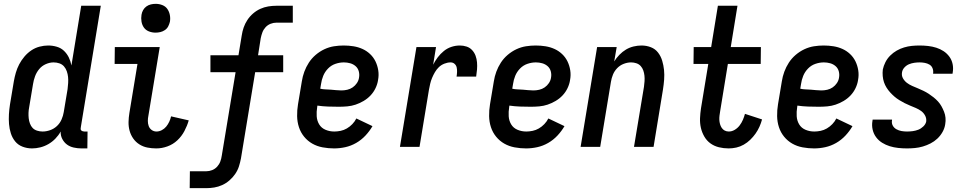

<svg xmlns="http://www.w3.org/2000/svg" viewBox="-20 -765 5040 1000"><path d="M147 8Q121 8 97.5 -1Q74 -10 59 -28.5Q44 -47 36.5 -70.5Q29 -94 27 -119Q25 -144 26.5 -170Q28 -196 32 -221L52 -341Q56 -364 62.5 -386.5Q69 -409 80 -430Q91 -451 107 -470Q123 -489 143 -502.5Q163 -516 186 -522Q209 -528 231 -528Q254 -528 276 -521.5Q298 -515 313.5 -500Q329 -485 338.5 -465.5Q348 -446 352 -424L403 -735H505L401 -103Q400 -98 400 -93.5Q400 -89 403 -86Q406 -83 410.5 -81.5Q415 -80 419 -80H436L435 8H404Q384 8 364 3.5Q344 -1 329 -12Q314 -23 304.5 -41Q295 -59 296 -80Q285 -60 268.5 -43Q252 -26 232 -14.5Q212 -3 190 2.5Q168 8 147 8ZM202 -80Q221 -80 241 -87Q261 -94 276.5 -108.5Q292 -123 300.5 -142.5Q309 -162 312 -181L332 -301Q334 -317 335 -333Q336 -349 334.5 -364Q333 -379 328 -393.5Q323 -408 313.5 -419Q304 -430 289.5 -435Q275 -440 259 -440Q239 -440 218.5 -431Q198 -422 184 -405Q170 -388 162.5 -367.5Q155 -347 152 -327L132 -207Q129 -192 128.5 -177.5Q128 -163 129.5 -149Q131 -135 136 -121.5Q141 -108 150 -98.5Q159 -89 173 -84.5Q187 -80 202 -80Z M794 8Q770 8 747.5 3.5Q725 -1 706 -13Q687 -25 674 -43.5Q661 -62 655 -84Q649 -106 649.5 -129.5Q650 -153 654 -177L696 -432H577L578 -520H812L753 -163Q750 -149 750 -135Q750 -121 754.5 -108.5Q759 -96 770 -88Q781 -80 795 -80Q809 -80 822.5 -87Q836 -94 845.5 -105.5Q855 -117 861.5 -131Q868 -145 871 -159L963 -138Q955 -110 940.5 -82.5Q926 -55 903.5 -34Q881 -13 852 -2.5Q823 8 794 8ZM790 -595Q772 -595 755.5 -601.5Q739 -608 729.5 -621.5Q720 -635 717 -652.5Q714 -670 717 -688Q719 -701 725.5 -712.5Q732 -724 742.5 -731.5Q753 -739 765.5 -742Q778 -745 791 -745Q809 -745 825.5 -738.5Q842 -732 851.5 -718.5Q861 -705 864.5 -687.5Q868 -670 865 -652Q862 -639 856 -627.5Q850 -616 839 -608.5Q828 -601 815.5 -598Q803 -595 790 -595Z M968 215 969 127H1054Q1070 127 1085 121Q1100 115 1111 103Q1122 91 1127.5 76Q1133 61 1135 46L1207 -389H1076V-477H1222L1239 -580Q1242 -601 1249 -621.5Q1256 -642 1268.5 -661Q1281 -680 1298.5 -695Q1316 -710 1336 -719Q1356 -728 1377 -731.5Q1398 -735 1419 -735H1505V-647H1420Q1404 -647 1389 -641Q1374 -635 1363 -623Q1352 -611 1346.5 -596Q1341 -581 1338 -566L1324 -477H1455V-389H1309L1235 60Q1231 81 1224.5 101.5Q1218 122 1205 141Q1192 160 1174.5 175Q1157 190 1137 199Q1117 208 1096 211.5Q1075 215 1054 215Z M1720 8Q1690 8 1660.5 2.5Q1631 -3 1606.5 -17Q1582 -31 1564 -53Q1546 -75 1537 -102.5Q1528 -130 1527.5 -160.5Q1527 -191 1532 -221L1552 -341Q1556 -367 1565 -391.5Q1574 -416 1588.5 -438.5Q1603 -461 1624 -479Q1645 -497 1669.5 -508.5Q1694 -520 1719.5 -524Q1745 -528 1770 -528Q1796 -528 1821 -524Q1846 -520 1868 -510Q1890 -500 1907.5 -483.5Q1925 -467 1935.5 -445.5Q1946 -424 1950 -399Q1954 -374 1949 -348Q1946 -327 1936 -306Q1926 -285 1910 -268Q1894 -251 1873.5 -239Q1853 -227 1832 -220Q1811 -213 1789 -211Q1767 -209 1745 -209Q1717 -209 1689 -210Q1661 -211 1633 -215L1632 -207Q1628 -183 1629.5 -159.5Q1631 -136 1642.5 -117Q1654 -98 1675.5 -89Q1697 -80 1721 -80Q1737 -80 1754 -83.5Q1771 -87 1786.5 -96Q1802 -105 1815 -118.5Q1828 -132 1836 -148L1920 -108Q1905 -82 1883.5 -59Q1862 -36 1835 -20.5Q1808 -5 1778.5 1.5Q1749 8 1720 8ZM1758 -294Q1773 -294 1788.5 -297.5Q1804 -301 1817 -310Q1830 -319 1839 -332.5Q1848 -346 1850 -361Q1853 -378 1848.5 -394Q1844 -410 1832 -420.5Q1820 -431 1804 -435.5Q1788 -440 1771 -440Q1749 -440 1727 -432.5Q1705 -425 1688.5 -408Q1672 -391 1663.5 -370Q1655 -349 1652 -327L1648 -303Q1661 -300 1675 -299.5Q1689 -299 1703 -298Q1717 -297 1730.5 -295.5Q1744 -294 1758 -294Z M2063 0 2149 -520H2251L2236 -428Q2246 -448 2260 -466.5Q2274 -485 2292 -499.5Q2310 -514 2331.5 -521Q2353 -528 2375 -528Q2393 -528 2410 -522.5Q2427 -517 2439 -504Q2451 -491 2457 -474.5Q2463 -458 2464.5 -440Q2466 -422 2464.5 -403.5Q2463 -385 2460 -366H2358Q2360 -378 2360.5 -390.5Q2361 -403 2358.5 -414Q2356 -425 2347.5 -432.5Q2339 -440 2327 -440Q2311 -440 2294.5 -433.5Q2278 -427 2266 -415.5Q2254 -404 2245.5 -389.5Q2237 -375 2230.5 -359.5Q2224 -344 2220.5 -328.5Q2217 -313 2214 -297L2165 0Z M2720 8Q2690 8 2660.5 2.5Q2631 -3 2606.5 -17Q2582 -31 2564 -53Q2546 -75 2537 -102.5Q2528 -130 2527.5 -160.5Q2527 -191 2532 -221L2552 -341Q2556 -367 2565 -391.5Q2574 -416 2588.5 -438.5Q2603 -461 2624 -479Q2645 -497 2669.5 -508.5Q2694 -520 2719.5 -524Q2745 -528 2770 -528Q2796 -528 2821 -524Q2846 -520 2868 -510Q2890 -500 2907.5 -483.5Q2925 -467 2935.5 -445.5Q2946 -424 2950 -399Q2954 -374 2949 -348Q2946 -327 2936 -306Q2926 -285 2910 -268Q2894 -251 2873.5 -239Q2853 -227 2832 -220Q2811 -213 2789 -211Q2767 -209 2745 -209Q2717 -209 2689 -210Q2661 -211 2633 -215L2632 -207Q2628 -183 2629.5 -159.5Q2631 -136 2642.5 -117Q2654 -98 2675.5 -89Q2697 -80 2721 -80Q2737 -80 2754 -83.5Q2771 -87 2786.5 -96Q2802 -105 2815 -118.5Q2828 -132 2836 -148L2920 -108Q2905 -82 2883.5 -59Q2862 -36 2835 -20.5Q2808 -5 2778.5 1.5Q2749 8 2720 8ZM2758 -294Q2773 -294 2788.5 -297.5Q2804 -301 2817 -310Q2830 -319 2839 -332.5Q2848 -346 2850 -361Q2853 -378 2848.5 -394Q2844 -410 2832 -420.5Q2820 -431 2804 -435.5Q2788 -440 2771 -440Q2749 -440 2727 -432.5Q2705 -425 2688.5 -408Q2672 -391 2663.5 -370Q2655 -349 2652 -327L2648 -303Q2661 -300 2675 -299.5Q2689 -299 2703 -298Q2717 -297 2730.5 -295.5Q2744 -294 2758 -294Z M3004 0 3090 -520H3192L3179 -445Q3190 -463 3206 -479.5Q3222 -496 3240.5 -507Q3259 -518 3280 -523Q3301 -528 3321 -528Q3347 -528 3370 -519Q3393 -510 3407.5 -491Q3422 -472 3429 -448.5Q3436 -425 3438.5 -400.5Q3441 -376 3439 -350Q3437 -324 3433 -299L3384 0H3282L3334 -313Q3336 -327 3337 -342Q3338 -357 3336.5 -371Q3335 -385 3330.5 -398Q3326 -411 3317 -421Q3308 -431 3294.5 -435.5Q3281 -440 3267 -440Q3248 -440 3228.5 -432.5Q3209 -425 3194.5 -410Q3180 -395 3172.5 -376.5Q3165 -358 3162 -339L3106 0Z M3775 8Q3749 8 3724.5 2Q3700 -4 3680.5 -18Q3661 -32 3648.5 -53.5Q3636 -75 3630.5 -99Q3625 -123 3626 -149Q3627 -175 3631 -201L3669 -432H3592L3593 -520H3684L3719 -735H3821L3786 -520H3943L3942 -432H3771L3731 -187Q3729 -175 3727.5 -163.5Q3726 -152 3726.5 -141Q3727 -130 3730 -119Q3733 -108 3739 -99Q3745 -90 3754.5 -85Q3764 -80 3776 -80Q3792 -80 3807 -89Q3822 -98 3832.5 -112Q3843 -126 3849.5 -141.5Q3856 -157 3860 -172L3949 -143Q3944 -124 3935.5 -105Q3927 -86 3915 -69Q3903 -52 3887.5 -37Q3872 -22 3853.5 -11.5Q3835 -1 3815 3.5Q3795 8 3775 8Z M4220 8Q4190 8 4160.5 2.5Q4131 -3 4106.5 -17Q4082 -31 4064 -53Q4046 -75 4037 -102.5Q4028 -130 4027.5 -160.5Q4027 -191 4032 -221L4052 -341Q4056 -367 4065 -391.5Q4074 -416 4088.5 -438.5Q4103 -461 4124 -479Q4145 -497 4169.5 -508.5Q4194 -520 4219.5 -524Q4245 -528 4270 -528Q4296 -528 4321 -524Q4346 -520 4368 -510Q4390 -500 4407.5 -483.5Q4425 -467 4435.5 -445.5Q4446 -424 4450 -399Q4454 -374 4449 -348Q4446 -327 4436 -306Q4426 -285 4410 -268Q4394 -251 4373.5 -239Q4353 -227 4332 -220Q4311 -213 4289 -211Q4267 -209 4245 -209Q4217 -209 4189 -210Q4161 -211 4133 -215L4132 -207Q4128 -183 4129.5 -159.5Q4131 -136 4142.5 -117Q4154 -98 4175.5 -89Q4197 -80 4221 -80Q4237 -80 4254 -83.5Q4271 -87 4286.5 -96Q4302 -105 4315 -118.5Q4328 -132 4336 -148L4420 -108Q4405 -82 4383.5 -59Q4362 -36 4335 -20.5Q4308 -5 4278.5 1.5Q4249 8 4220 8ZM4258 -294Q4273 -294 4288.5 -297.5Q4304 -301 4317 -310Q4330 -319 4339 -332.5Q4348 -346 4350 -361Q4353 -378 4348.5 -394Q4344 -410 4332 -420.5Q4320 -431 4304 -435.5Q4288 -440 4271 -440Q4249 -440 4227 -432.5Q4205 -425 4188.5 -408Q4172 -391 4163.5 -370Q4155 -349 4152 -327L4148 -303Q4161 -300 4175 -299.5Q4189 -299 4203 -298Q4217 -297 4230.5 -295.5Q4244 -294 4258 -294Z M4704 8Q4681 8 4658 5.5Q4635 3 4614 -3.5Q4593 -10 4574.5 -21.5Q4556 -33 4543 -50.5Q4530 -68 4525 -90Q4520 -112 4524 -135L4525 -142H4626V-139Q4623 -124 4629.5 -111.5Q4636 -99 4648.5 -92Q4661 -85 4675 -82.5Q4689 -80 4704 -80Q4719 -80 4734 -82Q4749 -84 4763 -89.5Q4777 -95 4789 -106.5Q4801 -118 4804 -132Q4806 -149 4798 -163.5Q4790 -178 4777.5 -187Q4765 -196 4750 -202.5Q4735 -209 4720 -215Q4705 -221 4691.5 -228Q4678 -235 4664 -243.5Q4650 -252 4638.5 -262Q4627 -272 4616.5 -283.5Q4606 -295 4597.5 -308.5Q4589 -322 4584 -337Q4579 -352 4577.5 -369Q4576 -386 4578 -403Q4582 -422 4591.5 -441Q4601 -460 4616.5 -475.5Q4632 -491 4650.5 -501.5Q4669 -512 4689 -518Q4709 -524 4729 -526Q4749 -528 4769 -528Q4792 -528 4814 -525.5Q4836 -523 4856.5 -516.5Q4877 -510 4894.5 -498.5Q4912 -487 4924.5 -470Q4937 -453 4941.5 -431.5Q4946 -410 4942 -387L4941 -381H4840V-383Q4842 -397 4837 -409.5Q4832 -422 4821 -428.5Q4810 -435 4796.5 -437.5Q4783 -440 4770 -440Q4756 -440 4742 -438Q4728 -436 4714.5 -430.5Q4701 -425 4690.5 -413.5Q4680 -402 4678 -388Q4675 -371 4683 -357Q4691 -343 4703.5 -333.5Q4716 -324 4731 -317.5Q4746 -311 4760.5 -305Q4775 -299 4789.5 -292Q4804 -285 4817 -276.5Q4830 -268 4842.5 -258Q4855 -248 4865.5 -236.5Q4876 -225 4883.5 -211.5Q4891 -198 4897 -183Q4903 -168 4904.5 -151.5Q4906 -135 4903 -118Q4900 -97 4889 -77.5Q4878 -58 4862 -43Q4846 -28 4826.5 -18Q4807 -8 4786.5 -2Q4766 4 4745 6Q4724 8 4704 8Z"/></svg>

Font: Iosevka Curly Semibold
Style: Italic
Weight: 600
Italic angle: -9°
Monospace: yes
Designer: Belleve Invis
Foundry: Belleve Invis
Version: Version 22.1.2; ttfautohint (v1.8.4)